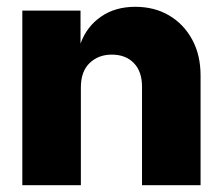

<svg xmlns="http://www.w3.org/2000/svg" viewBox="-20 -547 658 567"><path d="M218.8 -288.6V0H45.9V-515.6H217.8V-418L218.8 -420.9Q236.8 -469.2 278.6 -498Q320.3 -526.9 379.4 -526.9Q436 -526.9 479.2 -501.5Q522.5 -476.1 547.4 -430.4Q572.3 -384.8 572.3 -324.2V0H399.4V-291Q399.4 -335.9 375.2 -360.8Q351.1 -385.7 310.1 -385.7Q270.5 -385.7 244.6 -360.8Q218.8 -335.9 218.8 -288.6Z"/></svg>

Font: Inter Display Extra Bold
Style: Regular
Weight: 800
Designer: Rasmus Andersson
Foundry: rsms
Version: Version 4.000;git-4fc901f